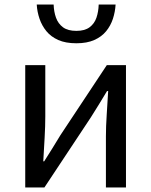

<svg xmlns="http://www.w3.org/2000/svg" viewBox="-20 -832 671 852"><path d="M92 0V-543H181V-316Q181 -273 178 -220.5Q175 -168 172 -116H176Q192 -141 212.5 -174Q233 -207 248 -232L454 -543H539V0H450V-227Q450 -270 453.5 -322.5Q457 -375 460 -428H455Q440 -403 419.5 -369.5Q399 -336 383 -311L177 0ZM319 -640Q271 -640 238.5 -654.5Q206 -669 186 -693.5Q166 -718 155.5 -748.5Q145 -779 143 -812H218Q219 -780 228.5 -753.5Q238 -727 259.5 -711Q281 -695 319 -695Q356 -695 377.5 -711Q399 -727 408 -753.5Q417 -780 418 -812H493Q491 -779 481 -748.5Q471 -718 451 -693.5Q431 -669 398.5 -654.5Q366 -640 319 -640Z"/></svg>

Font: Noto Sans TC
Style: Regular
Weight: 400
Designer: Ryoko NISHIZUKA  (kana, bopomofo & ideographs); Paul D. Hunt (Latin, Greek & Cyrillic); Sandoll Communications , Soo-you
Foundry: Adobe
Version: Version 2.004-H2;hotconv 1.0.118;makeotfexe 2.5.65603